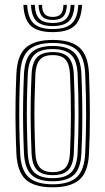

<svg xmlns="http://www.w3.org/2000/svg" viewBox="-20 -774 439 801"><path d="M200 7.4Q121.8 7.4 86.9 -25.4Q52 -58.3 48.4 -133.1Q46.1 -186.2 45.1 -240.2Q44.2 -294.2 44.9 -350.5Q45.7 -406.8 48.4 -466.6Q52.1 -544.7 88.9 -576.1Q125.7 -607.4 200 -607.4Q276.2 -607.4 312 -575.2Q347.8 -543 351.3 -466.2Q354.9 -381.5 355 -296.9Q355.1 -212.3 351.3 -133.1Q347.5 -55 310.7 -23.8Q273.8 7.4 200 7.4ZM200 -5.2Q267.7 -5.2 299.9 -34.6Q332 -63.9 335.4 -134Q339 -207.9 339.3 -291Q339.5 -374.1 335.4 -465.8Q332.3 -536.2 300 -565.5Q267.7 -594.8 200 -594.8Q131.6 -594.8 99.6 -565.3Q67.6 -535.8 64.2 -465.8Q61.5 -404.1 60.6 -348.1Q59.8 -292.2 60.8 -239.5Q61.8 -186.8 64.2 -133.9Q67.3 -64.6 99.3 -34.9Q131.3 -5.2 200 -5.2ZM200 -17.8Q138.3 -17.8 110.7 -45.2Q83 -72.6 80 -134.8Q77.5 -189.3 76.6 -242.1Q75.6 -295 76.5 -349.8Q77.4 -404.6 80 -464.9Q83.1 -529 111.7 -555.6Q140.3 -582.2 200 -582.2Q259.4 -582.2 288.1 -555.8Q316.8 -529.5 319.6 -465.2Q322.1 -408.8 322.9 -354.3Q323.8 -299.8 323.1 -245.4Q322.3 -191 319.6 -134.8Q316.7 -71 288.1 -44.4Q259.4 -17.8 200 -17.8ZM200 -30.7Q252.9 -30.7 277 -55.1Q301 -79.5 303.8 -136Q307.5 -215.3 307.6 -293.5Q307.7 -371.8 303.8 -464Q301.3 -522.6 276.1 -545.9Q250.8 -569.3 200 -569.3Q146.4 -569.3 122.5 -544.6Q98.6 -519.9 95.8 -463.8Q93.4 -407.1 92.4 -353.9Q91.5 -300.7 92.3 -247.1Q93.2 -193.4 95.8 -135.1Q98.6 -78.3 123.2 -54.5Q147.9 -30.7 200 -30.7ZM200 -43.3Q155.2 -43.3 134.5 -64.8Q113.9 -86.3 111.7 -135.3Q109.3 -192.8 108.3 -245.6Q107.3 -298.5 108.1 -351.8Q109 -405.2 111.7 -463.4Q113.9 -514.5 135.1 -535.6Q156.4 -556.7 200 -556.7Q244.7 -556.7 265.3 -535.1Q285.8 -513.6 288 -463.3Q292.1 -369.2 291.8 -290.8Q291.4 -212.5 288 -136.5Q285.7 -86 264.9 -64.6Q244.1 -43.3 200 -43.3ZM200 -55.9Q236.6 -55.9 253.4 -74.8Q270.2 -93.7 272.1 -136.9Q275.7 -217.8 275.9 -293.3Q276.1 -368.9 272.1 -462.7Q270.3 -505.5 253.8 -524.8Q237.3 -544.1 200 -544.1Q163.1 -544.1 146.4 -525Q129.6 -506 127.5 -463.2Q125.1 -404.8 124.1 -352.2Q123.1 -299.5 124 -246.9Q124.9 -194.3 127.5 -135.8Q129.6 -93.6 146.5 -74.8Q163.4 -55.9 200 -55.9ZM200 -640Q136.9 -640 108.5 -666.5Q80.2 -692.9 77.6 -753.8H93.5Q95.7 -699.7 120.5 -676.3Q145.3 -652.8 200 -652.8Q254.8 -652.8 279.5 -676.3Q304.3 -699.7 306.5 -753.8H322.4Q319.5 -692.9 291.2 -666.5Q262.8 -640 200 -640ZM200 -665.3Q153.3 -665.3 132.2 -685.8Q111.2 -706.4 109.3 -753.8H125.1Q126.7 -713.4 144.1 -695.8Q161.5 -678.1 200 -678.1Q238.5 -678.1 255.9 -695.8Q273.2 -713.4 274.9 -753.8H290.7Q288.7 -706.4 267.7 -685.8Q246.7 -665.3 200 -665.3ZM200 -690.7Q169.8 -690.7 156 -705.3Q142.3 -719.9 140.9 -753.8H155.3Q155.7 -726.7 166.6 -715Q177.4 -703.4 200 -703.4Q222.8 -703.4 233.5 -715Q244.3 -726.7 244.6 -753.8H259.1Q257.7 -719.9 244 -705.3Q230.3 -690.7 200 -690.7Z"/></svg>

Font: Big Shoulders Inline Text Thin
Style: Regular
Weight: 100
Designer: Patric King
Foundry: XO Type Co
Version: Version 2.002